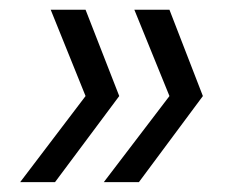

<svg xmlns="http://www.w3.org/2000/svg" viewBox="-20 -490 475 390"><path d="M262.2 -120.1H190.9L324.2 -294.9L252.9 -470.2H324.2L392.1 -294.9ZM91.8 -120.1H21L153.8 -294.9L83 -470.2H153.8L222.2 -294.9Z"/></svg>

Font: SVN-Poppins Light
Style: Italic
Weight: 300
Italic angle: -10°
Designer: Ninad Kale (Devanagari), Jonny Pinhorn (Latin)
Foundry: Indian Type Foundry
Version: Version 3.002 2017